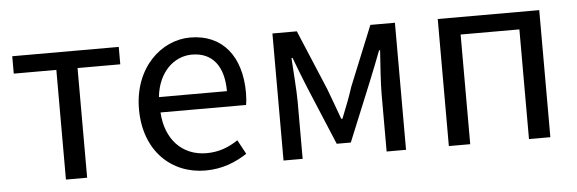

<svg xmlns="http://www.w3.org/2000/svg" viewBox="-42 -681 2459 818"><g transform="rotate(-5 1187.5 -272.0)"><path d="M211.5 0H302.2V-469H484.9V-543.4H29.4V-469H211.5Z M807.7 13.4C881 13.4 938.9 -11.4 986.3 -42.5L953.5 -103.1C913.1 -76.1 870.9 -59.8 818.3 -59.8C714.6 -59.8 644.1 -134.5 637.9 -249.7H1003.6C1006.4 -263.7 1007.9 -282.5 1007.9 -301.7C1007.9 -457.3 929.7 -556.8 791.4 -556.8C666.6 -556.8 547.6 -447.7 547.6 -271C547.6 -92.3 662.6 13.4 807.7 13.4ZM636.7 -315.5C648.1 -422.7 716.1 -483.6 792.5 -483.6C878.3 -483.6 927.7 -424.5 927.7 -315.5Z M1142.1 0H1223.9V-245.5C1223.9 -293.4 1217 -375.7 1213.9 -432.2H1218.5C1233.9 -389.9 1252.4 -344.4 1268.4 -304L1374.1 -51.4H1434.3L1538 -304C1554 -344.4 1572.5 -389.1 1588.5 -432.2H1592.9C1589 -375.7 1583 -293.4 1583 -245.5V0H1666V-543.4H1561L1456.9 -287.8C1442.7 -242.5 1424.8 -199.2 1407.6 -155.5H1402.6C1387.5 -199.2 1370.2 -242.5 1353.8 -287.8L1246.5 -543.4H1142.1Z M1849.1 0H1940.5V-469H2191.8V0H2283.2V-543.4H1849.1Z"/></g></svg>

Font: Source Han Sans JP VF
Style: Regular
Weight: 250
Designer: Ryoko NISHIZUKA 西塚涼子 (kana, bopomofo & ideographs); Paul D. Hunt (Latin, Greek & Cyrillic); Sandoll Communications 산돌커뮤니
Foundry: Adobe
Version: Version 2.004;hotconv 1.0.118;makeotfexe 2.5.65603